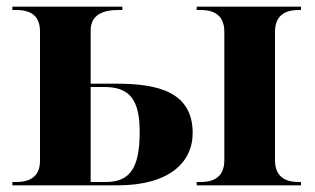

<svg xmlns="http://www.w3.org/2000/svg" viewBox="-20 -556 945 576"><path d="M17 0H333C485 0 558 -67 558 -157C558 -282 451 -305 328 -305H252V-465C252 -512 290 -526 334 -526H347V-536H17V-526H28C75 -526 100 -507 100 -461V-74C100 -32 77 -10 28 -10H17ZM570 0H883V-10H876C847 -10 805 -18 805 -75V-461C805 -518 847 -526 876 -526H883V-536H570V-526H582C611 -526 653 -518 653 -461V-75C653 -18 611 -10 582 -10H570ZM297 -10H252V-295H293C369 -295 399 -257 399 -160C399 -52 370 -10 297 -10Z"/></svg>

Font: Noto Serif Display
Style: Bold
Weight: 700
Designer: Monotype Design Team
Foundry: Monotype Imaging Inc.
Version: Version 2.009